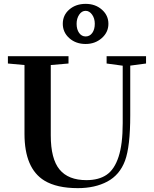

<svg xmlns="http://www.w3.org/2000/svg" viewBox="-20 -951 789 984"><path d="M418.9 -725.6Q368.7 -725.6 335.2 -755.4Q301.8 -785.2 301.8 -829.1Q301.8 -873.5 335.2 -902.3Q368.7 -931.2 418.9 -931.2Q468.8 -931.2 502.2 -901.6Q535.6 -872.1 535.6 -829.1Q535.6 -785.6 501.5 -755.6Q467.3 -725.6 418.9 -725.6ZM418.9 -764.2Q439.9 -764.2 452.9 -782.2Q465.8 -800.3 465.8 -829.1Q465.8 -856.9 451.9 -876.2Q438 -895.5 418.9 -895.5Q398.9 -895.5 385.7 -875.7Q372.6 -856 372.6 -829.1Q372.6 -800.3 385.5 -782.2Q398.4 -764.2 418.9 -764.2ZM378.9 13.2Q271 13.2 207.5 -25.4Q105.5 -87.9 105.5 -265.1V-617.7L20.5 -625.5V-663.1H331.1V-625.5L240.2 -617.7V-257.3Q240.2 -136.7 285.2 -82.3Q330.1 -27.8 422.9 -27.8Q486.3 -27.8 526.4 -55.2Q566.4 -82.5 587.6 -147.2Q608.9 -211.9 608.9 -319.3V-614.3L526.4 -625.5V-663.1H728.5V-625.5L647.5 -614.7V-360.4Q647.5 -199.7 620.6 -127Q593.3 -54.2 530 -20.5Q466.8 13.2 378.9 13.2Z"/></svg>

Font: Elstob 8pt SemiBold
Style: Regular
Weight: 600
Designer: Peter S. Baker
Version: Version 1.015